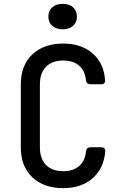

<svg xmlns="http://www.w3.org/2000/svg" viewBox="-20 -966 640 996"><path d="M308 10Q207 10 147.5 -46.5Q88 -103 88 -202V-529Q88 -627 147.5 -683.5Q207 -740 308 -740Q402 -740 460.5 -689Q519 -638 525 -551Q527 -529 505 -529H449Q428 -529 426 -550Q421 -599 390.5 -625.5Q360 -652 308 -652Q251 -652 219 -620Q187 -588 187 -529V-202Q187 -142 219 -110Q251 -78 308 -78Q360 -78 390.5 -104.5Q421 -131 426 -180Q428 -202 449 -202H505Q527 -202 526 -181Q519 -93 460.5 -41.5Q402 10 308 10ZM305 -814Q271 -814 251 -832Q231 -850 231 -880Q231 -910 251 -928Q271 -946 305 -946Q339 -946 359 -928Q379 -910 379 -880Q379 -850 359 -832Q339 -814 305 -814Z"/></svg>

Font: Pitagon Sans Mono Medium
Style: Regular
Weight: 500
Monospace: yes
Designer: Travis Tran
Foundry: Pitagon
Version: Version 1.001; ttfautohint (v1.8.4.7-5d5b);gftools[0.9.26]